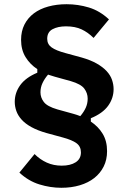

<svg xmlns="http://www.w3.org/2000/svg" viewBox="-20 -730 609 911"><path d="M488 -13Q488 28 472 60Q456 92 427.5 114.5Q399 137 359 149Q319 161 271 161Q219 161 167 145Q115 129 72 89L144 1Q170 27 202 41.5Q234 56 273 56Q314 56 339 40Q364 24 364 -7Q364 -35 343 -50.5Q322 -66 277 -78L200 -99Q158 -111 129 -127Q100 -143 82.5 -162.5Q65 -182 57.5 -203.5Q50 -225 50 -247Q50 -290 76 -326Q102 -362 157 -385V-402Q122 -425 101 -459.5Q80 -494 80 -541Q80 -582 96 -613.5Q112 -645 140.5 -666.5Q169 -688 209 -699Q249 -710 296 -710Q350 -710 401.5 -694.5Q453 -679 497 -638L424 -550Q398 -576 367.5 -590.5Q337 -605 293 -605Q255 -605 229.5 -591.5Q204 -578 204 -546Q204 -520 225 -505Q246 -490 291 -478L368 -457Q410 -445 439 -428.5Q468 -412 486 -392.5Q504 -373 511.5 -351Q519 -329 519 -307Q519 -264 493 -228Q467 -192 411 -169V-153Q446 -130 467 -95.5Q488 -61 488 -13ZM396 -262Q396 -288 380 -309.5Q364 -331 316 -345L240 -366Q222 -371 208 -376Q191 -356 181.5 -335.5Q172 -315 172 -292Q172 -267 188 -246Q204 -225 252 -211L328 -190Q336 -188 344.5 -185Q353 -182 361 -179Q378 -199 387 -219Q396 -239 396 -262Z"/></svg>

Font: IBM Plex Sans Hebrew
Style: Bold
Weight: 700
Designer: Mike Abbink, Paul van der Laan, Pieter van Rosmalen, Yanek Iontef
Foundry: Bold Monday
Version: Version 1.2